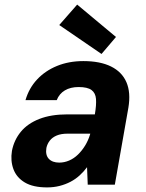

<svg xmlns="http://www.w3.org/2000/svg" viewBox="-20 -804 635 836"><path d="M185 12Q124 12 88 -9.5Q52 -31 38.5 -67.5Q25 -104 32 -147Q41 -194 70.5 -230Q100 -266 151 -286Q202 -306 273 -306H393Q400 -347 398 -373Q396 -399 378.5 -412Q361 -425 322 -425Q287 -425 262.5 -410.5Q238 -396 227 -368H91Q106 -420 141.5 -458Q177 -496 228.5 -517Q280 -538 343 -538Q416 -538 463.5 -514.5Q511 -491 530.5 -446Q550 -401 539 -335L480 0H362L359 -76Q345 -57 327 -40.5Q309 -24 287 -12.5Q265 -1 239.5 5.5Q214 12 185 12ZM238 -96Q260 -96 281 -105Q302 -114 319.5 -131Q337 -148 350.5 -170Q364 -192 372 -218L373 -222H274Q246 -222 227 -214Q208 -206 197 -192Q186 -178 182 -160Q177 -129 192.5 -112.5Q208 -96 238 -96ZM422 -569 238 -695 316 -784 485 -643Z"/></svg>

Font: DM Sans 9pt ExtraBold
Style: Italic
Weight: 800
Italic angle: -10°
Version: Version 4.004;gftools[0.9.30]